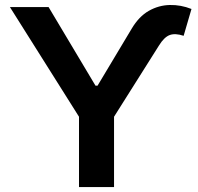

<svg xmlns="http://www.w3.org/2000/svg" viewBox="-20 -756 802 776"><path d="M361.3 -393.1V-409.7H378.9V-393.1ZM20 -727.5H176.3L370.1 -402.8L512.2 -640.1Q541.5 -689.5 581.5 -712.2Q621.6 -734.9 666.3 -735.8Q710.9 -736.8 753.9 -719.7L722.2 -611.3Q688 -622.6 665.8 -614.3Q643.6 -606 623 -572.8L440.9 -284.2V0H299.3V-284.2Z"/></svg>

Font: Inter Cardless Tabular Bold
Style: Bold
Weight: 700
Designer: Rasmus Andersson
Foundry: rsms
Version: Version 4.000;git-4fc901f